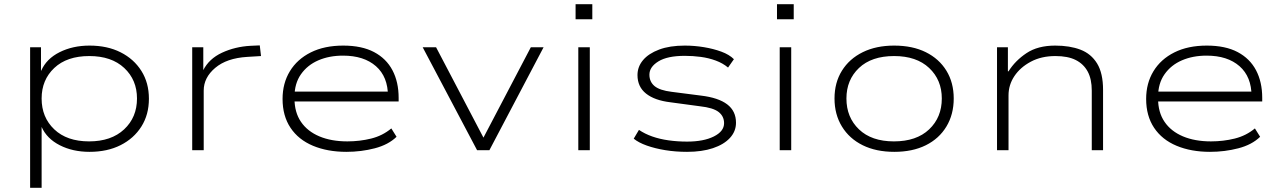

<svg xmlns="http://www.w3.org/2000/svg" viewBox="-20 -718 6134 918"><path d="M124 180V-492H176V-380H177Q202 -437 265 -468.5Q328 -500 408 -500Q493 -500 556.5 -468Q620 -436 656 -379Q692 -322 692 -246Q692 -170 656 -113Q620 -56 556.5 -24Q493 8 408 8Q328 8 266 -23.5Q204 -55 179 -111V180ZM406 -42Q512 -42 573.5 -99.5Q635 -157 635 -247Q635 -336 574 -393Q513 -450 407 -450Q300 -450 239.5 -393Q179 -336 179 -247Q179 -157 239.5 -99.5Q300 -42 406 -42Z M899 0V-492H952V-381H951Q979 -437 1041.5 -466Q1104 -495 1178 -499L1222 -501L1228 -450L1162 -446Q1064 -440 1009 -393.5Q954 -347 954 -285V0Z M1636 8Q1546 8 1476.5 -21Q1407 -50 1369 -107Q1331 -164 1331 -245Q1331 -320 1366 -377.5Q1401 -435 1466 -467.5Q1531 -500 1621 -500Q1710 -500 1768.5 -469Q1827 -438 1856.5 -382Q1886 -326 1886 -250V-233H1365V-280H1863L1835 -258Q1835 -351 1777.5 -401.5Q1720 -452 1620 -452Q1554 -452 1502 -429.5Q1450 -407 1419 -363Q1388 -319 1388 -255V-247Q1388 -181 1419 -135.5Q1450 -90 1507 -66Q1564 -42 1641 -42Q1700 -42 1754.5 -55.5Q1809 -69 1851 -104L1876 -64Q1837 -26 1772 -9Q1707 8 1636 8Z M2261 0 2001 -492H2065L2292 -59H2291L2518 -492H2579L2320 0Z M2732 -626V-698H2812V-626ZM2745 0V-492H2800V0Z M3265 8Q3210 8 3161 0Q3112 -8 3072.5 -22Q3033 -36 3010 -55L3035 -97Q3063 -78 3098.5 -65.5Q3134 -53 3176.5 -47Q3219 -41 3265 -41Q3344 -41 3393 -65.5Q3442 -90 3442 -129Q3442 -162 3416 -182.5Q3390 -203 3326 -210L3185 -229Q3110 -238 3069 -270.5Q3028 -303 3028 -359Q3028 -399 3054.5 -430.5Q3081 -462 3131.5 -481Q3182 -500 3254 -500Q3300 -500 3345.5 -492.5Q3391 -485 3429 -471Q3467 -457 3489 -435L3461 -395Q3436 -416 3402 -428.5Q3368 -441 3330.5 -446Q3293 -451 3254 -451Q3171 -451 3128 -424.5Q3085 -398 3085 -361Q3085 -327 3109.5 -306.5Q3134 -286 3191 -279L3331 -261Q3415 -251 3457 -219Q3499 -187 3499 -131Q3499 -90 3470 -58.5Q3441 -27 3388.5 -9.5Q3336 8 3265 8Z M3695 -626V-698H3775V-626ZM3708 0V-492H3763V0Z M4256 8Q4169 8 4105 -23.5Q4041 -55 4005.5 -113Q3970 -171 3970 -247Q3970 -323 4005.5 -380Q4041 -437 4105 -468.5Q4169 -500 4255 -500Q4343 -500 4406.5 -468.5Q4470 -437 4505 -380Q4540 -323 4540 -247Q4540 -171 4505 -113Q4470 -55 4406.5 -23.5Q4343 8 4256 8ZM4254 -42Q4362 -42 4422.5 -99.5Q4483 -157 4483 -247Q4483 -336 4422.5 -393Q4362 -450 4255 -450Q4147 -450 4087 -393Q4027 -336 4027 -247Q4027 -157 4087 -99.5Q4147 -42 4254 -42Z M4747 0V-492H4799V-377H4802Q4834 -428 4888 -464Q4942 -500 5025 -500Q5095 -500 5146 -480.5Q5197 -461 5225.5 -414.5Q5254 -368 5254 -288V0H5200V-285Q5200 -340 5180.5 -376Q5161 -412 5123.5 -431Q5086 -450 5026 -450Q4959 -450 4908.5 -423Q4858 -396 4830 -354Q4802 -312 4802 -262V0Z M5765 8Q5675 8 5605.5 -21Q5536 -50 5498 -107Q5460 -164 5460 -245Q5460 -320 5495 -377.5Q5530 -435 5595 -467.5Q5660 -500 5750 -500Q5839 -500 5897.5 -469Q5956 -438 5985.5 -382Q6015 -326 6015 -250V-233H5494V-280H5992L5964 -258Q5964 -351 5906.5 -401.5Q5849 -452 5749 -452Q5683 -452 5631 -429.5Q5579 -407 5548 -363Q5517 -319 5517 -255V-247Q5517 -181 5548 -135.5Q5579 -90 5636 -66Q5693 -42 5770 -42Q5829 -42 5883.5 -55.5Q5938 -69 5980 -104L6005 -64Q5966 -26 5901 -9Q5836 8 5765 8Z"/></svg>

Font: Nunito Sans 7pt Expanded ExtraLight
Style: Regular
Weight: 250
Width: 7
Designer: Vernon Adams
Foundry: Vernon Adams
Version: Version 3.101;gftools[0.9.27]